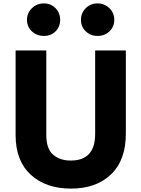

<svg xmlns="http://www.w3.org/2000/svg" viewBox="-20 -1071 835 1136"><path d="M72.3 -271.5V-772.5H253.9V-272.5Q253.9 -191.4 293.9 -156.2Q334 -121.1 398.4 -121.1Q543 -121.1 543 -278.3V-772.5H724.6V-280.3Q724.6 -123 636.7 -39.1Q548.8 44.9 399.9 44.9Q251 44.9 161.6 -37.6Q72.3 -120.1 72.3 -271.5ZM168.5 -885.7Q139.6 -913.1 139.6 -953.6Q139.6 -994.1 168.9 -1022.5Q198.2 -1050.8 239.7 -1050.8Q281.2 -1050.8 308.6 -1022.5Q335.9 -994.1 335.9 -953.6Q335.9 -913.1 309.1 -885.7Q282.2 -858.4 239.7 -858.4Q197.3 -858.4 168.5 -885.7ZM487.3 -885.7Q459 -913.1 459 -953.6Q459 -994.1 487.3 -1022.5Q515.6 -1050.8 557.1 -1050.8Q598.6 -1050.8 627.4 -1022.5Q656.2 -994.1 656.2 -953.6Q656.2 -913.1 627.9 -885.7Q599.6 -858.4 557.6 -858.4Q515.6 -858.4 487.3 -885.7Z"/></svg>

Font: GenEi M Gothic v2 Heavy
Style: Regular
Weight: 800
Version: Version 2.0